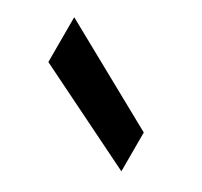

<svg xmlns="http://www.w3.org/2000/svg" viewBox="-62 -873 378 360"><g transform="rotate(30 127.0 -693.0)"><path d="M231 -674V-590L10 -699V-796Z"/></g></svg>

Font: MSTAGE Medium
Style: Regular
Weight: 500
Designer: Ninad Kale (Devanagari), Jonny Pinhorn (Latin)
Foundry: Indian Type Foundry
Version: 4.004